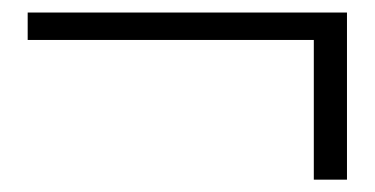

<svg xmlns="http://www.w3.org/2000/svg" viewBox="-20 -421 601 308"><path d="M483.4 -132.8V-356.9H24.4V-400.9H536.6V-132.8Z"/></svg>

Font: Libertinage
Style: f
Weight: 400
Designer: OSP
Foundry: OSP
Version: Version 1.0; 2008; OFL relea